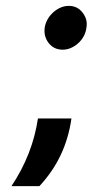

<svg xmlns="http://www.w3.org/2000/svg" viewBox="-20 -519 321 653"><path d="M109 -116Q100 -55 77.5 2.5Q55 60 19 114H114Q204 18 223 -116ZM193 -350Q221 -350 246 -372Q270 -394 274 -425Q279 -454 260 -477Q243 -499 214 -499Q186 -499 161 -477Q137 -455 132 -425Q128 -395 146 -372Q164 -350 193 -350Z"/></svg>

Font: Unageo
Style: SemiBold-Italic
Weight: 600
Designer: Richard Sepsi
Foundry: Richard Sepsi
Version: Version 2.000